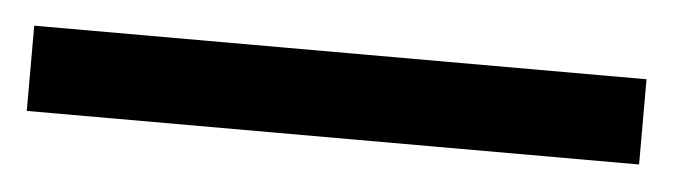

<svg xmlns="http://www.w3.org/2000/svg" viewBox="-68 71 568 158"><g transform="rotate(5 216.5 150.0)"><path d="M-43.9 114.7H461.9V185.1H-43.9Z"/></g></svg>

Font: Noticia Text
Style: Italic
Weight: 400
Italic angle: -8°
Designer: JM Sole
Foundry: JM Sole
Version: Version 1.003